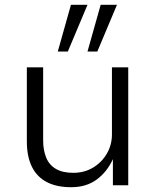

<svg xmlns="http://www.w3.org/2000/svg" viewBox="-20 -773 649 801"><path d="M277 8Q216 8 175 -13.5Q134 -35 113 -77.5Q92 -120 92 -183V-492H160V-187Q160 -147 172.5 -116Q185 -85 213 -68.5Q241 -52 286 -52Q332 -52 368.5 -74Q405 -96 426 -132.5Q447 -169 447 -212V-492H515V0H451V-111H452Q427 -56 383.5 -24Q340 8 277 8ZM345 -558 400 -753H468L386 -558ZM221 -558 276 -753H345L263 -558Z"/></svg>

Font: Nunito Sans 8pt Light
Style: Regular
Weight: 300
Version: Version 3.101;gftools[0.9.27]